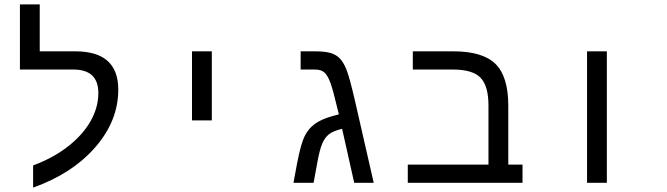

<svg xmlns="http://www.w3.org/2000/svg" viewBox="-20 -833 3040 875"><path d="M130.9 -79.1Q224.1 -113.8 291 -166.5Q357.9 -219.2 393.1 -281.5Q428.2 -343.8 428.2 -409.2Q428.2 -516.1 314 -516.1H70.8V-813H161.1V-599.1H323.2Q519 -599.1 519 -424.8Q519 -282.2 414.1 -161.9Q309.1 -41.5 130.9 22Z M855 -599.1H945.3V-284.2H855Z M1413.1 -599.1Q1460.4 -599.1 1486.1 -591.6Q1511.7 -584 1528.3 -567.1Q1544.9 -550.3 1558.8 -516.1Q1572.8 -481.9 1598.1 -372.1L1683.1 0H1594.2L1539.1 -246.1Q1498 -235.8 1479.2 -221.2Q1460.4 -206.5 1448.2 -177.7Q1436 -148.9 1425.3 -87.9L1409.2 0H1317.4L1334 -88.9Q1351.1 -177.7 1368.2 -212.2Q1385.3 -246.6 1414.1 -267.8Q1442.9 -289.1 1492.2 -303.2L1524.4 -312L1518.1 -336.9Q1498 -422.4 1485.8 -455.6Q1473.6 -488.8 1458.7 -502.4Q1443.8 -516.1 1416 -516.1H1350.1V-599.1Z M1861.3 -516.1V-599.1H2045.4Q2180.2 -599.1 2238.3 -541.5Q2296.4 -483.9 2296.4 -351.1V-83H2361.3V0H1838.4V-83H2206.1V-352.1Q2206.1 -440.9 2170.2 -478.5Q2134.3 -516.1 2044.4 -516.1Z M2655.3 -599.1H2745.6V0H2655.3Z"/></svg>

Font: Liberation Mono
Style: Regular
Weight: 400
Monospace: yes
Designer: Steve Matteson
Foundry: Ascender Corporation
Version: Version 2.1.5